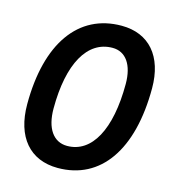

<svg xmlns="http://www.w3.org/2000/svg" viewBox="-107 -791 800 889"><g transform="rotate(15 293.0 -346.5)"><path d="M250.5 9.8C456.1 9.8 577.6 -164.6 577.6 -459.5C577.6 -612.8 499 -703.1 367.2 -703.1C160.2 -703.1 38.1 -530.8 38.1 -239.3C38.1 -82.5 116.7 9.8 250.5 9.8ZM266.1 -100.1C200.2 -100.1 161.1 -156.2 161.1 -251.5C161.1 -466.3 232.4 -593.3 353 -593.3C416.5 -593.3 454.6 -539.1 454.6 -447.3C454.6 -229 384.3 -100.1 266.1 -100.1Z"/></g></svg>

Font: Cascadia Mono SemiBold
Style: Italic
Weight: 600
Italic angle: -10°
Monospace: yes
Designer: Aaron Bell
Foundry: Saja Typeworks
Version: Version 2404.023